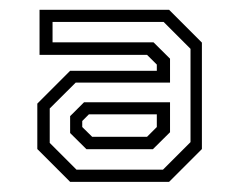

<svg xmlns="http://www.w3.org/2000/svg" viewBox="-20 -726 482 388"><path d="M121.7 -358.5 55.4 -424.8V-516.6L121.7 -582.9H296.9V-595.5L277.2 -615.1H59.9V-706.2H321.7L388 -639.9V-424.8L321.7 -358.5ZM154.7 -424.5 121.7 -457.2V-491.3L149.8 -519.3H323.6V-458.8L289 -424.5ZM134.6 -383.1H309.3L365 -438.8V-627.3L310.6 -681.7H86.2V-640.4H290.3L323.6 -607.4V-559.1H133L80.5 -506.8V-437.2ZM166.2 -449.6H277.2L296.9 -469.3V-495H159.7L146.2 -481.5V-469.3Z"/></svg>

Font: Tourney Thin
Style: Regular
Weight: 100
Designer: Tyler Finck
Foundry: Etcetera Type Co
Version: Version 1.015